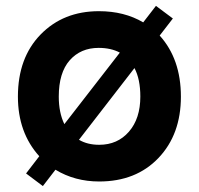

<svg xmlns="http://www.w3.org/2000/svg" viewBox="-20 -604 678 654"><path d="M523.9 -482.9Q596.2 -402.8 596.2 -274.9Q596.2 -146 519.8 -65.9Q443.4 14.2 317.9 14.2Q234.9 14.2 168.9 -25.9L126 29.8L68.8 -13.2L113.8 -71.8Q41 -152.3 41 -274.9Q41 -407.2 118.4 -486.6Q195.8 -565.9 316.9 -565.9Q403.3 -565.9 467.8 -527.8L511.2 -584L568.8 -541ZM180.2 -274.9Q180.2 -220.2 199.2 -181.2L388.2 -424.8Q357.9 -440.9 315.9 -440.9Q254.9 -440.9 217.5 -398.7Q180.2 -356.4 180.2 -274.9ZM317.9 -110.8Q380.4 -110.8 419.2 -155.5Q458 -200.2 458 -274.9Q458 -334.5 438 -372.1L249 -127.9Q277.8 -110.8 317.9 -110.8Z"/></svg>

Font: Stilu SemiBold
Style: Regular
Weight: 600
Designer: Genilson Lima Santos
Foundry: Genilson Lima Santos
Version: Version 1.200;PS 001.200;hotconv 1.0.88;makeotf.lib2.5.64775